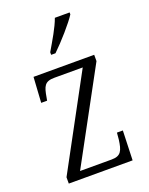

<svg xmlns="http://www.w3.org/2000/svg" viewBox="-144 -841 713 916"><g transform="rotate(-20 212.5 -383.0)"><path d="M174 -619V-606H196C240 -648 304 -721 326 -756V-766H251C235 -721 203 -669 174 -619ZM43 0H367L372 -150H342L339 -116C332 -62 322 -38 275 -38H114L367 -504V-536H59L51 -407H81L84 -423C93 -476 101 -498 151 -498H295L43 -32Z"/></g></svg>

Font: Noto Serif Thai Condensed Light
Style: Regular
Weight: 300
Width: 3
Designer: Monotype Design Team
Foundry: Monotype Imaging Inc.
Version: Version 2.002